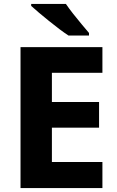

<svg xmlns="http://www.w3.org/2000/svg" viewBox="-20 -953 591 973"><path d="M499 0H84V-714H499V-584H243V-436H482V-306H243V-132H499ZM314 -933Q329 -911 350.5 -883.5Q372 -856 393.5 -830.5Q415 -805 431 -786V-773H327Q307 -786 281 -805.5Q255 -825 228 -847Q201 -869 177 -889Q153 -909 138 -923V-933Z"/></svg>

Font: Noto Sans Oriya
Style: Bold
Weight: 700
Designer: Amélie Bonet and Sol Matas
Foundry: Google LLC
Version: Version 2.006; ttfautohint (v1.8.4.7-5d5b)